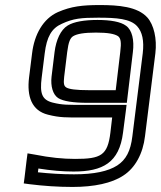

<svg xmlns="http://www.w3.org/2000/svg" viewBox="-20 -705 637 760"><path d="M277 -76C230 -76 178 -81 118 -93L89 -98L85 -68L77 -1L74 21L96 24C152 31 209 35 267 35C353 35 423 20 468 -10C515 -40 546 -97 554 -166L595 -494C602 -552 589 -607 563 -636C524 -679 449 -685 375 -685C306 -685 262 -680 209 -657C151 -631 116 -569 107 -494L95 -398C86 -324 105 -267 170 -251C217 -239 243 -240 302 -240H424L417 -180C406 -90 380 -76 277 -76ZM271 -26C387 -26 452 -61 467 -180L478 -265L481 -290H456H309C249 -290 228 -289 188 -299C146 -310 137 -335 145 -398L157 -494C165 -559 184 -593 225 -611C270 -632 302 -635 369 -635C441 -635 496 -631 523 -601C543 -579 551 -544 545 -494L504 -166C497 -107 479 -73 444 -50C408 -27 353 -15 273 -15C224 -15 177 -18 130 -23L132 -38C182 -30 229 -26 271 -26ZM456 -499 438 -348H333C280 -348 253 -352 242 -359C233 -365 231 -374 234 -401L246 -499C251 -539 258 -555 270 -562C285 -571 313 -576 360 -576C407 -576 433 -571 447 -562C458 -554 461 -538 456 -499ZM506 -499C512 -546 503 -586 479 -603C458 -619 417 -626 366 -626C314 -626 272 -619 248 -604C220 -587 202 -547 196 -499L184 -401C180 -364 189 -331 210 -317C230 -304 271 -298 327 -298H457H482L485 -323L506 -499Z"/></svg>

Font: Gamestation Text Outline
Style: Italic
Weight: 400
Designer: Jonas Hecksher
Foundry: Jonas Hecksher, Playtypeª, e-types AS
Version: Version 1.003